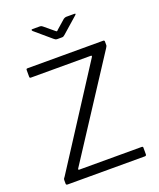

<svg xmlns="http://www.w3.org/2000/svg" viewBox="-170 -1057 959 1159"><g transform="rotate(-20 309.5 -477.0)"><path d="M61 0Q55 0 52.5 -2Q50 -4 50 -10V-30Q50 -37 52 -41Q54 -45 60 -52L461 -673Q466 -682 457 -682H73Q68 -682 66 -684Q64 -686 64 -691V-734Q64 -742 72 -742H558Q567 -742 567 -734V-711Q567 -706 565 -703Q563 -700 560 -694L153 -69Q150 -65 151.5 -62.5Q153 -60 156 -60H557Q566 -60 566 -53V-9Q566 -5 563.5 -2.5Q561 0 556 0H61ZM381 -948Q386 -951 390 -952.5Q394 -954 398 -954H450Q464 -954 451 -943L351 -855Q347 -853 343.5 -849.5Q340 -846 333 -846H302Q294 -846 289.5 -849Q285 -852 280 -856L178 -943Q174 -948 174.5 -951Q175 -954 181 -954H228Q234 -954 236.5 -953Q239 -952 245 -948L304 -899Q313 -891 315.5 -891Q318 -891 325 -899Z"/></g></svg>

Font: Libre Franklin Light
Style: Regular
Weight: 300
Designer: Pablo Impallari, Rodrigo Fuenzalida, Nhung Nguyen
Foundry: Impallari Type
Version: Version 3.000